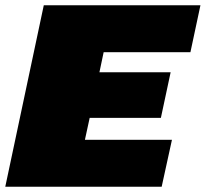

<svg xmlns="http://www.w3.org/2000/svg" viewBox="-21 -708 780 728"><path d="M-1 0 145 -688H739L701 -510H372L356 -434H626L589 -261H319L301 -178H631L592 0Z"/></svg>

Font: Saira Expanded Black
Style: Italic
Weight: 900
Width: 7
Italic angle: -12°
Designer: Hector Gatti with collaboration of the Omnibus-Type team
Foundry: Omnibus-Type
Version: Version 1.101